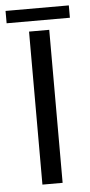

<svg xmlns="http://www.w3.org/2000/svg" viewBox="-80 -719 350 750"><g transform="rotate(-5 95.0 -344.0)"><path d="M55.6 0V-600H134.8V0ZM-28.8 -688.4H219.3V-640H-28.8Z"/></g></svg>

Font: Big Shoulders Stencil Text Thin
Style: Regular
Weight: 100
Designer: Patric King
Foundry: XO Type Co
Version: Version 2.001